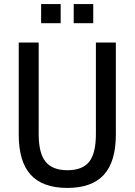

<svg xmlns="http://www.w3.org/2000/svg" viewBox="-20 -914 661 943"><path d="M311 9Q190 9 131 -55.5Q72 -120 72 -253V-705H170V-256Q170 -161 204 -119.5Q238 -78 311 -78Q385 -78 418 -119.5Q451 -161 451 -256V-705H549V-253Q549 -120 490 -55.5Q431 9 311 9ZM342 -800V-894H438V-800ZM182 -800V-894H278V-800Z"/></svg>

Font: Nunito Sans 10pt Condensed SemiBold
Style: Regular
Weight: 600
Width: 3
Designer: Vernon Adams
Foundry: Vernon Adams
Version: Version 3.101;gftools[0.9.27]